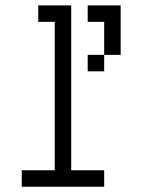

<svg xmlns="http://www.w3.org/2000/svg" viewBox="-20 -708 540 728"><path d="M375 0V-62.5H250Q250 -62.5 250 -687.5H125V-625H187.5V-62.5H62.5V0ZM375 -500H312.5V-437.5H375ZM375 -500H437.5V-687.5H312.5V-625H375Q375 -625 375 -500Z"/></svg>

Font: Unifont
Style: Regular
Weight: 500
Version: Version 15.1.04